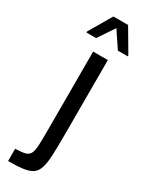

<svg xmlns="http://www.w3.org/2000/svg" viewBox="-232 -927 736 962"><g transform="rotate(30 136.0 -445.5)"><path d="M15 0V-71Q51 -72 70 -76.5Q89 -81 98 -96.5Q107 -112 108.5 -145.5Q110 -179 110 -237V-688H195V-262Q195 -188 193 -140Q191 -92 182 -63.5Q173 -35 153.5 -22Q134 -9 100.5 -4.5Q67 0 15 0ZM33 -754V-760L110 -891H195L272 -760V-754H215L152 -848L89 -754Z"/></g></svg>

Font: Saira Condensed Medium
Style: Regular
Weight: 500
Width: 3
Designer: Hector Gatti with collaboration of the Omnibus-Type team
Foundry: Omnibus-Type
Version: Version 1.101